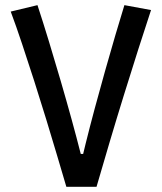

<svg xmlns="http://www.w3.org/2000/svg" viewBox="-20 -723 626 743"><path d="M236.8 0Q221.2 -53.2 201.2 -120.4Q181.2 -187.5 158.7 -261.5Q136.2 -335.4 112.3 -409.9Q88.4 -484.4 65.4 -553.2Q42.5 -622.1 21.5 -678.2L125 -703.1Q146.5 -637.7 169.4 -562.5Q192.4 -487.3 214.8 -410.2Q237.3 -333 257.3 -260.3Q277.3 -187.5 292.5 -127.4H317.4L331.5 -50.8H284.2Q294.9 -100.6 311 -165.5Q327.1 -230.5 346.4 -302.5Q365.7 -374.5 386.2 -447Q406.7 -519.5 426 -585.4Q445.3 -651.4 461.4 -703.1L564.5 -684.1Q542.5 -617.7 515.4 -533Q488.3 -448.2 459.5 -355.2Q430.7 -262.2 403.6 -170.9Q376.5 -79.6 353.5 0Z"/></svg>

Font: Cascadia Mono
Style: Regular
Weight: 400
Monospace: yes
Designer: Aaron Bell
Foundry: Saja Typeworks
Version: Version 2404.023